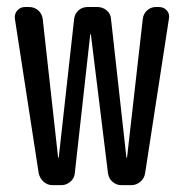

<svg xmlns="http://www.w3.org/2000/svg" viewBox="-20 -540 540 560"><path d="M92.8 -35.2 23.4 -485.4Q21.5 -499 30.3 -509.3Q39.1 -519.5 52.7 -519.5H65.4Q80.1 -519.5 91.3 -509.8Q102.5 -500 104.5 -485.4L149.4 -81.1Q149.4 -80.1 150.4 -80.1Q151.4 -80.1 151.4 -81.1L196.3 -485.4Q198.2 -500 209 -509.8Q219.7 -519.5 235.4 -519.5H264.6Q279.3 -519.5 291 -509.8Q302.7 -500 303.7 -485.4L348.6 -81.1Q348.6 -80.1 349.6 -80.1Q350.6 -80.1 350.6 -81.1L396.5 -485.4Q398.4 -500 409.2 -509.8Q419.9 -519.5 434.6 -519.5H443.4Q458 -519.5 466.8 -509.3Q475.6 -499 472.7 -485.4L403.3 -35.2Q401.4 -20.5 389.6 -10.3Q377.9 0 363.3 0H334Q319.3 0 308.1 -9.8Q296.9 -19.5 294.9 -35.2L245.1 -439.5Q245.1 -440.4 244.1 -440.4Q243.2 -440.4 243.2 -439.5L198.2 -35.2Q197.3 -20.5 185.5 -10.3Q173.8 0 159.2 0H132.8Q118.2 0 106.9 -10.3Q95.7 -20.5 92.8 -35.2Z"/></svg>

Font: Rounded-L Mgen+ 2m regular
Style: Regular
Weight: 400
Designer: [Source Han Sans]
Ryoko NISHIZUKA  (kana & ideographs); Paul D. Hunt (Latin, Greek & Cyrillic); Wenlong ZHANG  (bopomofo
Version: Version 1.059.20150602